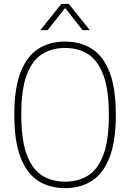

<svg xmlns="http://www.w3.org/2000/svg" viewBox="-20 -964 673 993"><path d="M316.5 9Q237 9 178.2 -28.2Q119.5 -65.5 86.8 -148.8Q54 -232 54 -370Q54 -508 86.8 -591.2Q119.5 -674.5 178.5 -711.8Q237.5 -749 316.5 -749Q396 -749 455 -711.8Q514 -674.5 546.5 -591.2Q579 -508 579 -370Q579 -232 546.2 -148.8Q513.5 -65.5 454.5 -28.2Q395.5 9 316.5 9ZM316.5 -24.5Q384.5 -24.5 435.2 -56Q486 -87.5 514.5 -162.8Q543 -238 543 -368Q543 -500.5 514.5 -576.2Q486 -652 435.2 -684Q384.5 -716 316.5 -716Q249 -716 198 -684.2Q147 -652.5 118.5 -577.5Q90 -502.5 90 -372Q90 -240 118.5 -164Q147 -88 198 -56.2Q249 -24.5 316.5 -24.5ZM188.5 -808 297.5 -944H335.5L444.5 -808H407L311.5 -929.5H322L226.5 -808Z"/></svg>

Font: Encode Sans SC SemiCondensed Thin
Style: Regular
Weight: 250
Width: 4
Designer: Multiple Designers
Foundry: Impallari Type
Version: Version 3.002